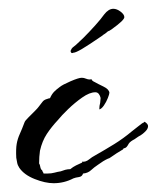

<svg xmlns="http://www.w3.org/2000/svg" viewBox="-20 -403 357 437"><path d="M102 14Q83 14 59 4.5Q35 -5 24 -21Q20 -27 19 -33Q18 -39 17 -44Q16 -64 18 -75.5Q20 -87 25 -98Q30 -109 36 -125Q37 -128 44 -135Q51 -142 58.5 -149.5Q66 -157 68 -160Q73 -166 76.5 -171Q80 -176 88 -178Q90 -179 91.5 -179Q93 -179 94 -180Q98 -189 103.5 -194.5Q109 -200 116 -205Q122 -210 140.5 -218Q159 -226 166 -226Q171 -226 175.5 -224Q180 -222 185 -222L188 -223Q189 -219 196 -216Q203 -212 215.5 -206Q228 -200 229 -192Q229 -189 225.5 -180Q222 -171 216.5 -163Q211 -155 206 -154Q206 -159 206.5 -162Q207 -165 208 -169Q208 -172 208.5 -174.5Q209 -177 209 -180Q208 -185 205 -189Q202 -193 197 -193Q184 -193 167 -181Q150 -169 135 -154.5Q120 -140 112 -130Q97 -114 86.5 -98Q76 -82 71 -60Q70 -53 69.5 -46Q69 -39 69 -31Q71 -28 71.5 -24Q72 -20 74 -17Q76 -16 76.5 -14Q77 -12 78 -11L79 -9V-8H87Q97 -8 104 -10Q111 -12 118 -13Q123 -15 128.5 -16.5Q134 -18 140 -18Q146 -23 153 -26.5Q160 -30 167 -33V-35Q175 -34 182.5 -40Q190 -46 196 -49Q219 -62 240 -75Q261 -88 280 -104Q283 -106 294 -115Q305 -124 307 -124Q307 -124 309 -126Q317 -121 317 -116Q317 -110 311 -104Q305 -98 300 -95Q296 -93 292.5 -90.5Q289 -88 286 -86Q282 -84 278.5 -81.5Q275 -79 273 -76Q271 -72 268.5 -69Q266 -66 261 -65L260 -63Q253 -59 246 -54.5Q239 -50 232 -45Q228 -42 226 -42Q215 -37 203 -28Q194 -22 187 -15.5Q180 -9 169 -8Q167 -1 159.5 0Q152 1 147 3Q126 14 102 14ZM147 -283Q143 -281 141.5 -284Q140 -287 141 -288Q143 -293 145.5 -295Q148 -297 153 -301Q156 -304 161 -308.5Q166 -313 170 -317Q183 -330 196.5 -345Q210 -360 217 -370Q227 -383 238 -383Q246 -383 254.5 -376.5Q263 -370 263 -364Q263 -357 235 -337L229 -333Q225 -332 220 -327Q219 -326 217 -325Q215 -324 213 -322Q181 -300 166.5 -291.5Q152 -283 147 -283Z"/></svg>

Font: Qwitcher Grypen
Style: Bold
Weight: 700
Designer: Robert E. Leuschke
Foundry: Robert E. Leuschke
Version: Version 1.100; ttfautohint (v1.8.3)